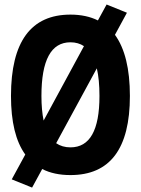

<svg xmlns="http://www.w3.org/2000/svg" viewBox="-20 -768 626 853"><path d="M122.6 65.4 167.5 -17.1C202.6 1 244.6 9.8 293 9.8C468.3 9.8 557.1 -106.4 557.1 -341.8C557.1 -462.4 534.7 -552.7 490.7 -613.3L543.9 -711.4L453.6 -748L415 -677.2C380.9 -694.3 339.8 -703.1 293 -703.1C117.7 -703.1 28.8 -583 28.8 -341.8C28.8 -226.6 49.8 -140.1 92.3 -81.5L32.2 28.8ZM293 -113.3C268.6 -113.3 247.1 -119.6 229.5 -131.8L410.2 -464.4C418 -431.2 421.9 -390.1 421.9 -341.8C421.9 -189 378.9 -113.3 293 -113.3ZM173.8 -232.4C167.5 -263.2 164.1 -299.3 164.1 -341.8C164.1 -501 207 -580.1 293 -580.1C315.9 -580.1 336.4 -574.2 353 -563Z"/></svg>

Font: Cascadia Mono NF
Style: Bold
Weight: 700
Monospace: yes
Designer: Aaron Bell
Foundry: Saja Typeworks
Version: Version 2404.023